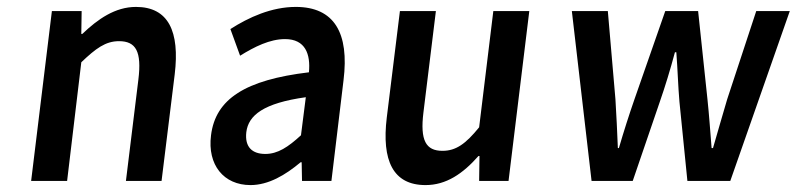

<svg xmlns="http://www.w3.org/2000/svg" viewBox="-20 -523 2303 555"><path d="M70 0H174L215 -343C257 -383 285 -404 324 -404C373 -404 390 -374 380 -293L344 0H447L485 -308C500 -432 467 -503 373 -503C313 -503 263 -468 218 -425H215L216 -491H130Z M590 -132C579 -46 627 12 704 12C756 12 805 -17 849 -54H852L853 0H938L973 -291C990 -428 946 -503 835 -503C765 -503 699 -473 646 -439L674 -362C716 -388 760 -410 804 -410C863 -410 878 -366 873 -314C689 -292 603 -237 590 -132ZM692 -141C698 -190 742 -225 864 -242L850 -132C813 -98 783 -78 747 -78C710 -78 687 -97 692 -141Z M1098 -183C1083 -59 1116 12 1210 12C1270 12 1318 -21 1363 -72H1366L1365 0H1450L1510 -491H1406L1365 -155C1326 -107 1298 -87 1259 -87C1211 -87 1194 -117 1204 -198L1240 -491H1136Z M1690 0H1809L1887 -228C1903 -274 1917 -320 1931 -372H1935C1939 -320 1940 -275 1944 -229L1967 0H2091L2263 -491H2166L2082 -236C2068 -189 2055 -143 2041 -95H2037C2033 -143 2030 -189 2025 -236L1998 -491H1903L1814 -236C1798 -190 1783 -143 1769 -95H1766C1764 -143 1762 -189 1759 -236L1737 -491H1633Z"/></svg>

Font: Falling Sky
Style: CondObl
Weight: 400
Designer: Paul D. Hunt
Foundry: Adobe Systems Incorporated
Version: Version 1.02